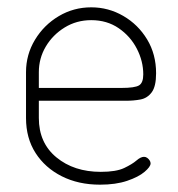

<svg xmlns="http://www.w3.org/2000/svg" viewBox="-20 -498 485 524"><path d="M253 6Q194 6 148.5 -17Q103 -40 77 -80.5Q51 -121 51 -176V-301Q51 -349 75.5 -389.5Q100 -430 140.5 -454Q181 -478 229 -478Q276 -478 316.5 -454.5Q357 -431 381.5 -390.5Q406 -350 406 -298Q406 -262 394 -246Q382 -230 363.5 -226.5Q345 -223 323 -223H86V-176Q86 -108 134 -68.5Q182 -29 255 -29Q297 -29 319 -39.5Q341 -50 352.5 -60Q364 -70 373 -70Q378 -70 382 -67Q386 -64 388.5 -60Q391 -56 391 -52Q391 -43 374.5 -29Q358 -15 327 -4.5Q296 6 253 6ZM86 -258H311Q348 -258 359.5 -265Q371 -272 371 -295Q371 -331 353.5 -365Q336 -399 304 -421Q272 -443 229 -443Q189 -443 156.5 -423Q124 -403 105 -371Q86 -339 86 -301Z"/></svg>

Font: Dosis ExtraLight
Style: Regular
Weight: 250
Designer: EdgarTolentino, PabloImpallari, IginoMarini
Foundry: EdgarTolentino, PabloImpallari, IginoMarini
Version: Version 3.001; ttfautohint (v1.8.2)